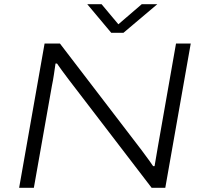

<svg xmlns="http://www.w3.org/2000/svg" viewBox="-20 -893 969 913"><path d="M71 0 192 -686H265L654 -178Q662 -167 672 -153.5Q682 -140 691.5 -127Q701 -114 708 -103H715Q718 -120 722.5 -147Q727 -174 731 -197L817 -686H887L766 0H701L308 -513Q292 -534 275.5 -556.5Q259 -579 251 -591H244Q241 -570 236.5 -539.5Q232 -509 227 -486L141 0ZM728 -873 567 -737H509L395 -873H463L555 -763H526L654 -873Z"/></svg>

Font: Archivo Expanded ExtraLight
Style: Italic
Weight: 250
Width: 7
Italic angle: -10°
Designer: Hector Gatti
Foundry: Omnibus-Type
Version: Version 2.001